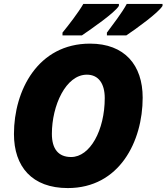

<svg xmlns="http://www.w3.org/2000/svg" viewBox="-20 -947 847 977"><path d="M524 -781V-767H623C675 -802 786 -882 807 -917V-927H625C601 -882 552 -819 524 -781ZM298 -781V-767H397C448 -802 564 -882 585 -917V-927H404C378 -882 329 -819 298 -781ZM325 10C588 10 706 -228 706 -450C706 -616 614 -725 438 -725C173 -725 51 -487 51 -265C51 -99 143 10 325 10ZM342 -148C277 -148 244 -189 244 -266C244 -410 315 -567 422 -567C481 -567 513 -522 513 -448C513 -284 438 -148 342 -148Z"/></svg>

Font: Noto Sans Black
Style: Italic
Weight: 900
Italic angle: -12°
Designer: Monotype Design Team
Foundry: Monotype Imaging Inc.
Version: Version 2.013